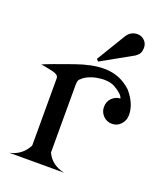

<svg xmlns="http://www.w3.org/2000/svg" viewBox="-139 -839 779 927"><g transform="rotate(20 250.5 -375.0)"><path d="M262.7 -570.8 354.5 -722.2Q356 -724.6 361.3 -730.5Q374 -744.6 392.6 -748.5Q399.9 -750 406.7 -750Q428.2 -750 443.8 -734.4Q458 -720.2 458 -698.7Q458 -694.8 457.5 -689.9Q455.6 -668 440.4 -656.7L432.1 -649.9L272.5 -560.5ZM19.5 0Q80.1 -11.7 111.3 -68.4L112.3 -72.3V-413.6Q112.3 -425.3 106 -430.7Q97.2 -438.5 76.2 -442.9Q32.2 -452.6 19.5 -453.6Q53.2 -468.8 168.9 -509.3Q251 -538.1 310.5 -538.1Q312.5 -538.1 314.5 -538.1Q393.6 -538.1 452.1 -483.4Q501 -426.8 501 -369.6Q501 -368.2 501 -367.2Q501 -340.3 482.4 -320.3Q464.4 -300.8 437.5 -300.8Q410.6 -300.8 392.6 -319.3Q374 -338.4 374 -363.8Q374 -364.7 374 -365.2Q374 -393.1 392.6 -411.1Q410.6 -428.7 434.6 -429.7Q431.2 -449.7 386.7 -475.6Q364.7 -488.3 329.6 -488.3Q323.7 -488.3 317.9 -487.8Q264.6 -483.4 230 -459Q227.5 -457.5 215.8 -446.3Q209 -439.9 209 -413.6V-72.3L210 -67.9Q236.3 -13.7 301.8 0Z"/></g></svg>

Font: Modern Antiqua
Style: Regular
Weight: 500
Version: Version 1.0